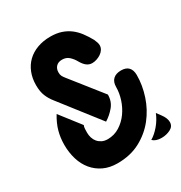

<svg xmlns="http://www.w3.org/2000/svg" viewBox="-175 -867 949 1004"><g transform="rotate(-30 300.0 -365.0)"><path d="M550 -118 568 -94Q580 -78 585 -65Q590 -52 590 -41Q590 -15 565.5 -2.5Q541 10 512 10Q494 10 481 5.5Q468 1 460 -7L459 -8Q486 -24 511 -53.5Q536 -83 550 -118ZM302 -209 119 -444Q102 -465 91 -491.5Q80 -518 80 -557Q80 -598 93.5 -632Q107 -666 132 -690Q157 -714 192.5 -727Q228 -740 271 -740Q308 -740 336.5 -730.5Q365 -721 387.5 -704Q410 -687 428 -663Q446 -639 462 -610Q467 -599 470 -589.5Q473 -580 473 -572Q473 -558 465.5 -546.5Q458 -535 446 -527Q434 -519 420 -514.5Q406 -510 393 -510Q375 -510 360.5 -521Q346 -532 333 -555Q322 -575 305.5 -590Q289 -605 264 -605Q241 -605 228 -591.5Q215 -578 215 -556Q215 -542 219.5 -533.5Q224 -525 232 -515L381 -327Q381 -286 357 -257Q333 -228 302 -209ZM192 -252Q188 -243 187.5 -231Q187 -219 187 -208Q187 -193 191.5 -178Q196 -163 205.5 -151.5Q215 -140 229.5 -132.5Q244 -125 264 -125Q304 -125 336.5 -145.5Q369 -166 391.5 -197.5Q414 -229 426 -266.5Q438 -304 438 -339Q438 -370 455 -386Q472 -402 503 -402Q533 -402 548 -386Q563 -370 563 -340Q563 -279 542.5 -216.5Q522 -154 482 -103.5Q442 -53 383 -21.5Q324 10 246 10Q199 10 163 -7Q127 -24 102 -54Q77 -84 64.5 -125Q52 -166 52 -213Q52 -255 62.5 -293.5Q73 -332 98 -373Z"/></g></svg>

Font: Maple Mono NL ExtraBold
Style: Regular
Weight: 800
Monospace: yes
Designer: subframe7536
Version: Version 7.000